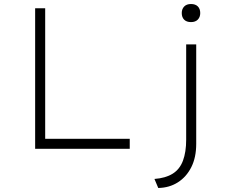

<svg xmlns="http://www.w3.org/2000/svg" viewBox="-20 -741 1152 956"><path d="M155 0V-700H205V-50H626V0ZM768 195 749 150Q804 146 839.5 124Q875 102 891 59Q907 16 907 -45V-520H957V-25Q957 43 932.5 91.5Q908 140 865.5 167Q823 194 768 195ZM931 -631Q909 -631 897 -643Q885 -655 885 -676Q885 -696 897 -708.5Q909 -721 931 -721Q953 -721 965 -709Q977 -697 977 -676Q977 -656 965 -643.5Q953 -631 931 -631Z"/></svg>

Font: Lexend Giga ExtraLight
Style: Regular
Weight: 250
Version: Version 1.007